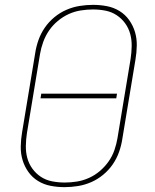

<svg xmlns="http://www.w3.org/2000/svg" viewBox="-20 -763 640 791"><path d="M246 8Q216 8 188 2.5Q160 -3 136.5 -17.5Q113 -32 97 -54.5Q81 -77 73 -103.5Q65 -130 65.5 -159.5Q66 -189 71 -218L125 -544Q129 -571 138.5 -598Q148 -625 164.5 -649Q181 -673 204 -692Q227 -711 253.5 -722.5Q280 -734 308 -738.5Q336 -743 363 -743Q393 -743 421 -737.5Q449 -732 472.5 -717.5Q496 -703 512 -680.5Q528 -658 536 -631.5Q544 -605 543.5 -575.5Q543 -546 538 -517L484 -191Q480 -164 470.5 -137Q461 -110 444.5 -86Q428 -62 405 -43Q382 -24 355.5 -12.5Q329 -1 301 3.5Q273 8 246 8ZM247 -11Q271 -11 296.5 -15Q322 -19 346.5 -30Q371 -41 391.5 -58.5Q412 -76 427.5 -98Q443 -120 451.5 -145Q460 -170 464 -194L518 -520Q522 -546 522.5 -572.5Q523 -599 516.5 -623Q510 -647 495.5 -667Q481 -687 460.5 -700.5Q440 -714 415 -719Q390 -724 363 -724Q339 -724 313 -720Q287 -716 263 -705Q239 -694 218 -676.5Q197 -659 182 -637Q167 -615 158 -590Q149 -565 145 -541L91 -215Q87 -189 86.5 -162.5Q86 -136 92.5 -112Q99 -88 113.5 -68Q128 -48 148.5 -34.5Q169 -21 194.5 -16Q220 -11 247 -11ZM147 -358 150 -377H462L459 -358Z"/></svg>

Font: Iosevka Thin Extended Oblique
Style: Regular
Weight: 100
Width: 7
Italic angle: -9°
Monospace: yes
Designer: Belleve Invis
Foundry: Belleve Invis
Version: Version 32.5.0; ttfautohint (v1.8.4)